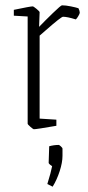

<svg xmlns="http://www.w3.org/2000/svg" viewBox="-20 -476 331 722"><path d="M84 -11V-414L32 -417V-439Q94 -452 103 -452Q106 -452 117.5 -442.5Q129 -433 129 -430L127 -375Q149 -398 179 -427Q209 -456 213 -456Q227 -456 246.5 -452Q266 -448 275 -445Q280 -435 280 -428Q280 -425 274.5 -415.5Q269 -406 265 -403Q233 -413 217 -413Q210 -413 152 -362L129 -342V-30L192 -26V-3Q117 10 107 10Q105 10 94.5 1Q84 -8 84 -11ZM158 216Q172 171 176 149Q174 148 168.5 143.5Q163 139 163 136L165 74Q183 69 201 69Q203 69 209 74.5Q215 80 215 83V110Q215 135 204.5 167.5Q194 200 178 226Z"/></svg>

Font: Grenze ExtraLight
Style: Regular
Weight: 275
Designer: Renata Polastri
Foundry: Omnibus-Type
Version: Version 1.002; ttfautohint (v1.8)